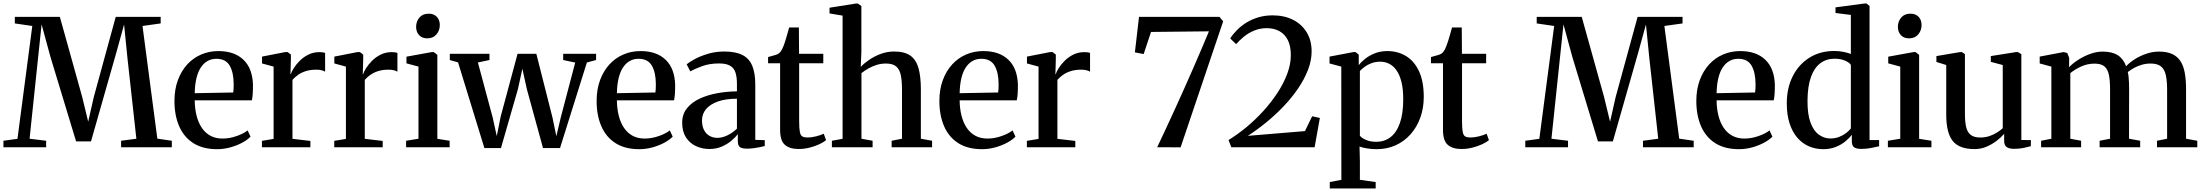

<svg xmlns="http://www.w3.org/2000/svg" viewBox="-22 -839 12556 1094"><path d="M77.5 -48 162 -691 62.5 -705.5V-743H319L446.5 -286L480.5 -145.5L512.5 -286.5L637.5 -743H893.5V-705.5L790 -691L874.5 -49L957 -37V0H668V-37L755 -48.5L704 -510L685 -699.5L641 -540L496.5 -33.5H411.5L266 -513L215 -700L195 -510L146.5 -48.5L241 -37V0H-2.5V-37Z M1215 11Q1134 11 1080 -23.2Q1026 -57.5 999 -119.5Q972 -181.5 972 -263.5Q972 -329.5 991.5 -382.2Q1011 -435 1045 -472Q1079 -509 1124.5 -528.5Q1170 -548 1222 -548Q1314 -548 1365.5 -498.2Q1417 -448.5 1419.5 -355Q1419.5 -324.5 1418 -303.5Q1416.5 -282.5 1413 -267.5H1087.5Q1088 -220 1098 -180.2Q1108 -140.5 1127.5 -111.2Q1147 -82 1176.5 -65.8Q1206 -49.5 1246 -49.5Q1286 -49.5 1326.5 -63.8Q1367 -78 1389 -96L1405.5 -60.5Q1388.5 -42.5 1358.5 -26.2Q1328.5 -10 1291.2 0.5Q1254 11 1215 11ZM1087.5 -308 1307 -312Q1308.5 -322.5 1309 -334.8Q1309.5 -347 1309.5 -358Q1309.5 -425 1287 -464.5Q1264.5 -504 1211 -504Q1183.5 -504 1161.2 -491.8Q1139 -479.5 1122.8 -455.2Q1106.5 -431 1097.5 -394.2Q1088.5 -357.5 1087.5 -308Z M1470.5 0V-36.5L1537 -47.5V-459.5L1471 -477.5V-516.5L1604 -542.5H1616.5L1635.5 -528V-502L1633 -415L1635.5 -417.5Q1639 -430 1651.8 -450.5Q1664.5 -471 1685.5 -492.2Q1706.5 -513.5 1735 -527.8Q1763.5 -542 1798 -542Q1810.5 -542 1818.2 -540.8Q1826 -539.5 1830.5 -537.5V-430.5Q1825 -434.5 1812.2 -438.2Q1799.5 -442 1780.5 -442Q1747.5 -442 1722 -434.2Q1696.5 -426.5 1677.5 -413.2Q1658.5 -400 1644.5 -384V-48L1746.5 -36V0Z M1882.5 0V-36.5L1949 -47.5V-459.5L1883 -477.5V-516.5L2016 -542.5H2028.5L2047.5 -528V-502L2045 -415L2047.5 -417.5Q2051 -430 2063.8 -450.5Q2076.5 -471 2097.5 -492.2Q2118.5 -513.5 2147 -527.8Q2175.5 -542 2210 -542Q2222.5 -542 2230.2 -540.8Q2238 -539.5 2242.5 -537.5V-430.5Q2237 -434.5 2224.2 -438.2Q2211.5 -442 2192.5 -442Q2159.5 -442 2134 -434.2Q2108.5 -426.5 2089.5 -413.2Q2070.5 -400 2056.5 -384V-48L2158.5 -36V0Z M2292 0V-37L2362.5 -48.5V-459.5L2294 -478V-516L2439.5 -542.5H2449.5L2470 -526.5V-48L2540 -37V0ZM2412 -620.5Q2382.5 -620.5 2365.8 -639Q2349 -657.5 2349 -686Q2349 -717 2367.8 -739Q2386.5 -761 2420 -761H2421Q2450.5 -761 2467.2 -743Q2484 -725 2484 -696.5Q2484 -665.5 2465 -643Q2446 -620.5 2413 -620.5Z M2541 -497V-532.5H2767V-497L2701 -483L2785.5 -168.5L2808.5 -63.5L2830.5 -173.5L2927 -532.5H3034L3126 -169L3148 -63L3174 -173L3255.5 -482.5L3187 -497V-532.5H3374.5V-497L3322 -483L3169 4.5H3072L2980 -331L2954.5 -447L2929 -331L2832.5 4.5H2738L2588 -483.5Z M3620.5 11Q3539.5 11 3485.5 -23.2Q3431.5 -57.5 3404.5 -119.5Q3377.5 -181.5 3377.5 -263.5Q3377.5 -329.5 3397 -382.2Q3416.5 -435 3450.5 -472Q3484.5 -509 3530 -528.5Q3575.5 -548 3627.5 -548Q3719.5 -548 3771 -498.2Q3822.5 -448.5 3825 -355Q3825 -324.5 3823.5 -303.5Q3822 -282.5 3818.5 -267.5H3493Q3493.5 -220 3503.5 -180.2Q3513.5 -140.5 3533 -111.2Q3552.5 -82 3582 -65.8Q3611.5 -49.5 3651.5 -49.5Q3691.5 -49.5 3732 -63.8Q3772.5 -78 3794.5 -96L3811 -60.5Q3794 -42.5 3764 -26.2Q3734 -10 3696.8 0.5Q3659.5 11 3620.5 11ZM3493 -308 3712.5 -312Q3714 -322.5 3714.5 -334.8Q3715 -347 3715 -358Q3715 -425 3692.5 -464.5Q3670 -504 3616.5 -504Q3589 -504 3566.8 -491.8Q3544.5 -479.5 3528.2 -455.2Q3512 -431 3503 -394.2Q3494 -357.5 3493 -308Z M4019.5 10Q3979 10 3943.5 -6.5Q3908 -23 3886.5 -56.2Q3865 -89.5 3865 -139.5Q3865 -188 3892.2 -222Q3919.5 -256 3964.8 -277Q4010 -298 4065.2 -308Q4120.5 -318 4177 -318.5V-361.5Q4177 -401 4168.2 -426.8Q4159.5 -452.5 4137.2 -465Q4115 -477.5 4074.5 -477.5Q4020.5 -477.5 3978.8 -462Q3937 -446.5 3911 -432.5L3890.5 -472.5Q3904 -484.5 3935.8 -501.8Q3967.5 -519 4011.2 -532.2Q4055 -545.5 4105 -545.5Q4169 -545.5 4208 -525.8Q4247 -506 4264.2 -464.2Q4281.5 -422.5 4281.5 -358V-42L4335.5 -40.5V-7Q4324.5 -4 4307.8 -0.5Q4291 3 4271.8 5.5Q4252.5 8 4234.5 8Q4207.5 8 4194.8 -0.2Q4182 -8.5 4182 -36.5V-74.5Q4171 -59.5 4148.2 -39.5Q4125.5 -19.5 4093 -4.8Q4060.5 10 4019.5 10ZM4065 -53.5Q4093.5 -53.5 4123.5 -68.2Q4153.5 -83 4177 -106V-276.5Q4113 -276.5 4068.8 -260.8Q4024.5 -245 4001.2 -217.5Q3978 -190 3978 -153Q3978 -120 3989.5 -98Q4001 -76 4020.8 -64.8Q4040.5 -53.5 4065 -53.5Z M4527.5 10Q4477.5 10 4450.2 -13.8Q4423 -37.5 4423 -98.5V-478.5H4354.5V-514Q4363 -516.5 4374.5 -519.5Q4386 -522.5 4396.5 -525.8Q4407 -529 4412.5 -532.5Q4419.5 -537 4424.2 -542.8Q4429 -548.5 4433.2 -556.2Q4437.5 -564 4441 -573.5Q4446 -585 4452.2 -605Q4458.5 -625 4464.5 -646.2Q4470.5 -667.5 4474.5 -682.5H4530L4531 -532.5H4669V-478.5H4531.5V-149Q4531.5 -107 4535.5 -87Q4539.5 -67 4550.2 -61.2Q4561 -55.5 4580 -55.5Q4602.5 -55.5 4629.5 -62.5Q4656.5 -69.5 4671.5 -77L4685 -40.5Q4670.5 -28.5 4646 -17Q4621.5 -5.5 4590.8 2.2Q4560 10 4527.5 10Z M4779 -48V-750L4704.5 -762.5V-795L4856 -819H4866L4886 -804.5V-541.5L4882.5 -458Q4900.5 -477.5 4930 -497.8Q4959.5 -518 4996.2 -531.8Q5033 -545.5 5072.5 -545.5Q5132.5 -545.5 5165.5 -521.8Q5198.5 -498 5211.8 -450Q5225 -402 5225 -329.5V-48.5L5289 -37V0H5058.5V-37L5117.5 -48.5V-329Q5117.5 -377.5 5110.8 -410.5Q5104 -443.5 5084.5 -460.2Q5065 -477 5025.5 -477Q4999 -477 4974.2 -469.5Q4949.5 -462 4927.2 -449.5Q4905 -437 4886.5 -422.5V-48.5L4950 -37V0H4718V-37Z M5573.5 11Q5492.5 11 5438.5 -23.2Q5384.5 -57.5 5357.5 -119.5Q5330.5 -181.5 5330.5 -263.5Q5330.5 -329.5 5350 -382.2Q5369.5 -435 5403.5 -472Q5437.5 -509 5483 -528.5Q5528.5 -548 5580.5 -548Q5672.5 -548 5724 -498.2Q5775.5 -448.5 5778 -355Q5778 -324.5 5776.5 -303.5Q5775 -282.5 5771.5 -267.5H5446Q5446.5 -220 5456.5 -180.2Q5466.5 -140.5 5486 -111.2Q5505.5 -82 5535 -65.8Q5564.5 -49.5 5604.5 -49.5Q5644.5 -49.5 5685 -63.8Q5725.5 -78 5747.5 -96L5764 -60.5Q5747 -42.5 5717 -26.2Q5687 -10 5649.8 0.5Q5612.5 11 5573.5 11ZM5446 -308 5665.5 -312Q5667 -322.5 5667.5 -334.8Q5668 -347 5668 -358Q5668 -425 5645.5 -464.5Q5623 -504 5569.5 -504Q5542 -504 5519.8 -491.8Q5497.5 -479.5 5481.2 -455.2Q5465 -431 5456 -394.2Q5447 -357.5 5446 -308Z M5829 0V-36.5L5895.5 -47.5V-459.5L5829.5 -477.5V-516.5L5962.5 -542.5H5975L5994 -528V-502L5991.5 -415L5994 -417.5Q5997.5 -430 6010.2 -450.5Q6023 -471 6044 -492.2Q6065 -513.5 6093.5 -527.8Q6122 -542 6156.5 -542Q6169 -542 6176.8 -540.8Q6184.5 -539.5 6189 -537.5V-430.5Q6183.5 -434.5 6170.8 -438.2Q6158 -442 6139 -442Q6106 -442 6080.5 -434.2Q6055 -426.5 6036 -413.2Q6017 -400 6003 -384V-48L6105 -36V0Z M6705 0.5 6571.5 0Q6624.5 -111.5 6675.2 -222.8Q6726 -334 6774 -443.8Q6822 -553.5 6866.5 -660.5L6536.5 -657L6494.5 -531L6444.5 -540.5L6468 -743H6926.5L6947.5 -717.5Z M6978 -41Q7029.5 -72.5 7080.8 -115Q7132 -157.5 7177.2 -207.5Q7222.5 -257.5 7257.8 -311.5Q7293 -365.5 7313 -419.8Q7333 -474 7333 -524.5Q7333 -577 7315.8 -611Q7298.5 -645 7267.5 -661.8Q7236.5 -678.5 7196 -678.5Q7158 -678.5 7125.5 -665.2Q7093 -652 7067 -631.2Q7041 -610.5 7021.5 -587.5L6987.5 -620Q7003.5 -645 7027 -668.5Q7050.5 -692 7081 -710.8Q7111.5 -729.5 7148.8 -740.5Q7186 -751.5 7229.5 -751.5Q7295 -751.5 7345 -726.5Q7395 -701.5 7423.2 -655.2Q7451.5 -609 7451.5 -546.5Q7451.5 -494.5 7430.8 -440.8Q7410 -387 7374 -334.2Q7338 -281.5 7291.2 -232.5Q7244.5 -183.5 7192.2 -141Q7140 -98.5 7088 -65L7413.5 -92L7454.5 -176.5L7498.5 -167L7468.5 0H6994Z M7555 235V198.5L7621 185.5L7620.5 -459.5L7553.5 -477.5V-516.5L7691 -542.5H7701.5L7720 -527.5V-468Q7732 -484 7755 -502.8Q7778 -521.5 7810.5 -534.8Q7843 -548 7883 -548Q7942 -548 7989 -519.8Q8036 -491.5 8063.2 -433.5Q8090.5 -375.5 8090.5 -286.5Q8090.5 -223.5 8071 -169.2Q8051.5 -115 8015.8 -74.5Q7980 -34 7930.8 -11.5Q7881.5 11 7822 11Q7794 11 7766.5 6.5Q7739 2 7724.5 -4L7726.5 78V185.5L7816.5 198.5V235ZM7820 -31Q7866 -31 7900.5 -57Q7935 -83 7954.2 -137Q7973.5 -191 7973.5 -273.5Q7973.5 -331 7963.5 -371.5Q7953.5 -412 7935.5 -437.8Q7917.5 -463.5 7893.8 -475.5Q7870 -487.5 7842.5 -487.5Q7815 -487.5 7792 -478.8Q7769 -470 7752.5 -457.5Q7736 -445 7726.5 -434.5V-66Q7735 -53.5 7760.2 -42.2Q7785.5 -31 7820 -31Z M8304.5 10Q8254.5 10 8227.2 -13.8Q8200 -37.5 8200 -98.5V-478.5H8131.5V-514Q8140 -516.5 8151.5 -519.5Q8163 -522.5 8173.5 -525.8Q8184 -529 8189.5 -532.5Q8196.5 -537 8201.2 -542.8Q8206 -548.5 8210.2 -556.2Q8214.5 -564 8218 -573.5Q8223 -585 8229.2 -605Q8235.5 -625 8241.5 -646.2Q8247.5 -667.5 8251.5 -682.5H8307L8308 -532.5H8446V-478.5H8308.5V-149Q8308.5 -107 8312.5 -87Q8316.5 -67 8327.2 -61.2Q8338 -55.5 8357 -55.5Q8379.5 -55.5 8406.5 -62.5Q8433.5 -69.5 8448.5 -77L8462 -40.5Q8447.5 -28.5 8423 -17Q8398.5 -5.5 8367.8 2.2Q8337 10 8304.5 10Z M8749 -48 8833.5 -691 8734 -705.5V-743H8990.5L9118 -286L9152 -145.5L9184 -286.5L9309 -743H9565V-705.5L9461.5 -691L9546 -49L9628.5 -37V0H9339.5V-37L9426.5 -48.5L9375.5 -510L9356.5 -699.5L9312.5 -540L9168 -33.5H9083L8937.5 -513L8886.5 -700L8866.5 -510L8818 -48.5L8912.5 -37V0H8669V-37Z M9886.5 11Q9805.5 11 9751.5 -23.2Q9697.5 -57.5 9670.5 -119.5Q9643.5 -181.5 9643.5 -263.5Q9643.5 -329.5 9663 -382.2Q9682.5 -435 9716.5 -472Q9750.5 -509 9796 -528.5Q9841.5 -548 9893.5 -548Q9985.5 -548 10037 -498.2Q10088.5 -448.5 10091 -355Q10091 -324.5 10089.5 -303.5Q10088 -282.5 10084.5 -267.5H9759Q9759.5 -220 9769.5 -180.2Q9779.5 -140.5 9799 -111.2Q9818.5 -82 9848 -65.8Q9877.5 -49.5 9917.5 -49.5Q9957.5 -49.5 9998 -63.8Q10038.5 -78 10060.5 -96L10077 -60.5Q10060 -42.5 10030 -26.2Q10000 -10 9962.8 0.5Q9925.5 11 9886.5 11ZM9759 -308 9978.5 -312Q9980 -322.5 9980.5 -334.8Q9981 -347 9981 -358Q9981 -425 9958.5 -464.5Q9936 -504 9882.5 -504Q9855 -504 9832.8 -491.8Q9810.5 -479.5 9794.2 -455.2Q9778 -431 9769 -394.2Q9760 -357.5 9759 -308Z M10366.5 11Q10323.5 11 10285.8 -5Q10248 -21 10219.5 -53.8Q10191 -86.5 10175 -135.5Q10159 -184.5 10159 -250.5Q10159 -337.5 10192.8 -404.5Q10226.5 -471.5 10287.5 -510Q10348.5 -548.5 10429 -548.5Q10458 -548.5 10483 -543.2Q10508 -538 10524 -531.5V-754L10436.5 -765V-797L10601.5 -819H10613.5L10630.5 -805V-41H10685V-5.5Q10666.5 -1 10639 4.2Q10611.5 9.5 10584 9.5Q10558 9.5 10543.8 1Q10529.5 -7.5 10529.5 -35.5V-71.5Q10516.5 -53 10493.2 -33.8Q10470 -14.5 10438 -1.8Q10406 11 10366.5 11ZM10407.5 -50Q10435 -50 10458 -59.2Q10481 -68.5 10498 -81.8Q10515 -95 10524 -107V-469.5Q10515.5 -483 10490.2 -493.8Q10465 -504.5 10431.5 -504.5Q10385 -504.5 10350.5 -479Q10316 -453.5 10296.8 -400.5Q10277.5 -347.5 10277 -265Q10276.5 -188.5 10294 -141Q10311.5 -93.5 10341.5 -71.8Q10371.5 -50 10407.5 -50Z M10735 0V-37L10805.5 -48.5V-459.5L10737 -478V-516L10882.5 -542.5H10892.5L10913 -526.5V-48L10983 -37V0ZM10855 -620.5Q10825.5 -620.5 10808.8 -639Q10792 -657.5 10792 -686Q10792 -717 10810.8 -739Q10829.5 -761 10863 -761H10864Q10893.5 -761 10910.2 -743Q10927 -725 10927 -696.5Q10927 -665.5 10908 -643Q10889 -620.5 10856 -620.5Z M11453.5 9Q11426.5 9 11412 -1Q11397.5 -11 11397.5 -37V-76.5Q11380.5 -56.5 11354.5 -36.5Q11328.5 -16.5 11296.5 -3Q11264.5 10.5 11228.5 10.5Q11141.5 10.5 11104.5 -35.8Q11067.5 -82 11067.5 -186V-468.5L11011.5 -486V-519.5L11148 -542.5H11156.5L11174 -530.5V-191Q11174 -144.5 11181.2 -114.5Q11188.5 -84.5 11207.5 -70Q11226.5 -55.5 11261.5 -55.5Q11290 -55.5 11314 -63.8Q11338 -72 11357 -84Q11376 -96 11389.5 -108.5V-468.5L11321.5 -486.5V-519.5L11466.5 -542.5H11475.5L11495.5 -530.5V-41.5L11550 -40.5L11549.5 -6Q11532.5 -1.5 11508.8 3.8Q11485 9 11453.5 9Z M11608 0V-37L11666.5 -48.5V-459.5L11600 -477.5V-516.5L11737 -542.5L11757.5 -536.5L11768 -509L11767.5 -456Q11787 -477 11818.5 -497.5Q11850 -518 11886.5 -531.5Q11923 -545 11958.5 -545Q12012.5 -545 12044.8 -524.5Q12077 -504 12092.5 -461.5Q12110.5 -481.5 12140.5 -500.8Q12170.5 -520 12206.8 -532.5Q12243 -545 12280 -545Q12324.5 -545 12354.2 -531.5Q12384 -518 12401.5 -491.5Q12419 -465 12426.5 -424.8Q12434 -384.5 12434 -330.5V-48.5L12498 -37V0H12268.5V-37L12326 -48.5V-327.5Q12326 -376 12319 -409.5Q12312 -443 12291.8 -460Q12271.5 -477 12231.5 -477Q12206 -477 12182.5 -470.2Q12159 -463.5 12138.8 -452.5Q12118.5 -441.5 12102 -428.5Q12105 -416.5 12106.5 -401Q12108 -385.5 12108.8 -368Q12109.5 -350.5 12109.5 -332L12109 -48.5L12172.5 -37V0H11941.5V-37L12001 -48.5V-329Q12001 -377.5 11994.8 -410.2Q11988.5 -443 11969.8 -459.8Q11951 -476.5 11912.5 -476.5Q11872.5 -476.5 11837.2 -460.5Q11802 -444.5 11774.5 -422.5V-48.5L11836 -37V0Z"/></svg>

Font: Merriweather 72pt Medium
Style: Regular
Weight: 500
Version: Version 2.100